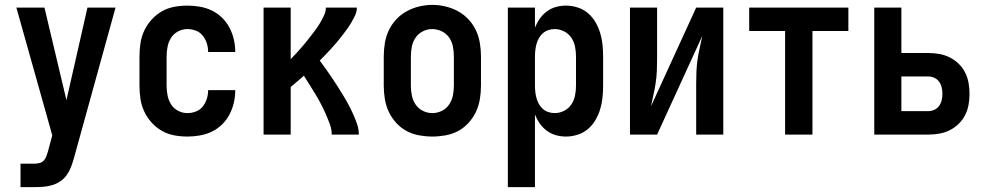

<svg xmlns="http://www.w3.org/2000/svg" viewBox="-20 -551 4040 786"><path d="M64 215V119H121Q131 119 141.5 116.5Q152 114 159 106.5Q166 99 169.5 89.5Q173 80 176 70L194 3L47 -520H162L252 -141L338 -520H453L283 95Q278 113 271.5 130.5Q265 148 254.5 163.5Q244 179 228.5 190Q213 201 195 206.5Q177 212 158.5 213.5Q140 215 121 215Z M747 8Q720 8 693 3Q666 -2 642.5 -15.5Q619 -29 600.5 -49.5Q582 -70 570.5 -94.5Q559 -119 555 -146Q551 -173 551 -200V-320Q551 -347 555 -374Q559 -401 570.5 -425.5Q582 -450 600.5 -470.5Q619 -491 642.5 -504.5Q666 -518 693 -523Q720 -528 747 -528Q773 -528 798.5 -523.5Q824 -519 847 -508Q870 -497 888.5 -479Q907 -461 919 -438.5Q931 -416 937 -390.5Q943 -365 943 -340Q943 -339 943 -338.5Q943 -338 943 -338H832Q832 -338 832 -338.5Q832 -339 832 -339Q832 -357 826.5 -374Q821 -391 810 -405Q799 -419 782 -425.5Q765 -432 747 -432Q727 -432 709 -422.5Q691 -413 680.5 -396.5Q670 -380 666 -360Q662 -340 662 -320V-200Q662 -180 666 -160Q670 -140 680.5 -123.5Q691 -107 709 -97.5Q727 -88 747 -88Q765 -88 782 -94.5Q799 -101 810 -115Q821 -129 826.5 -146Q832 -163 832 -181Q832 -181 832 -181.5Q832 -182 832 -182H943Q943 -182 943 -181.5Q943 -181 943 -180Q943 -155 937 -129.5Q931 -104 919 -81.5Q907 -59 888.5 -41Q870 -23 847 -12Q824 -1 798.5 3.5Q773 8 747 8Z M1059 0V-520H1170V-309Q1182 -321 1193 -333Q1204 -345 1214.5 -357Q1225 -369 1235 -381.5Q1245 -394 1255 -407Q1265 -420 1274.5 -433Q1284 -446 1292 -460Q1300 -474 1307 -489Q1314 -504 1314 -520H1441Q1441 -503 1433.5 -487.5Q1426 -472 1417.5 -457.5Q1409 -443 1399 -429.5Q1389 -416 1379 -403Q1369 -390 1358 -377Q1347 -364 1335.5 -351.5Q1324 -339 1312.5 -327Q1301 -315 1289 -303Q1302 -286 1314.5 -268Q1327 -250 1339 -232.5Q1351 -215 1362.5 -196.5Q1374 -178 1385.5 -159.5Q1397 -141 1407 -122Q1417 -103 1426 -83Q1435 -63 1442 -42.5Q1449 -22 1449 0H1338Q1338 -22 1330 -43.5Q1322 -65 1313 -85.5Q1304 -106 1293.5 -126Q1283 -146 1271.5 -165Q1260 -184 1248 -203Q1236 -222 1224 -241Q1210 -229 1197 -217.5Q1184 -206 1170 -195V0Z M1750 8Q1723 8 1695.5 3Q1668 -2 1644 -15Q1620 -28 1601.5 -48.5Q1583 -69 1571.5 -93.5Q1560 -118 1555.5 -145.5Q1551 -173 1551 -200V-320Q1551 -347 1555.5 -374.5Q1560 -402 1571.5 -426.5Q1583 -451 1602 -471.5Q1621 -492 1645 -505Q1669 -518 1696 -524.5Q1723 -531 1750 -531Q1777 -531 1804 -524.5Q1831 -518 1855 -505Q1879 -492 1898 -471.5Q1917 -451 1928.5 -426.5Q1940 -402 1944.5 -374.5Q1949 -347 1949 -320V-200Q1949 -173 1944.5 -145.5Q1940 -118 1928.5 -93.5Q1917 -69 1898.5 -48.5Q1880 -28 1856 -15Q1832 -2 1804.5 3Q1777 8 1750 8ZM1750 -88Q1770 -88 1788.5 -97Q1807 -106 1818.5 -123Q1830 -140 1834 -160Q1838 -180 1838 -200V-320Q1838 -340 1834 -360.5Q1830 -381 1818.5 -397.5Q1807 -414 1788 -423Q1769 -432 1749 -432Q1729 -432 1710.5 -422.5Q1692 -413 1681 -396.5Q1670 -380 1666 -360Q1662 -340 1662 -320V-200Q1662 -180 1666 -160Q1670 -140 1681.5 -123Q1693 -106 1711.5 -97Q1730 -88 1750 -88Z M2059 215V-520H2170V-438Q2178 -458 2190 -475Q2202 -492 2219 -504.5Q2236 -517 2256 -522.5Q2276 -528 2297 -528Q2321 -528 2344.5 -520.5Q2368 -513 2386.5 -497.5Q2405 -482 2417.5 -460.5Q2430 -439 2437 -416Q2444 -393 2446.5 -368.5Q2449 -344 2449 -320V-200Q2449 -176 2446.5 -151.5Q2444 -127 2437 -104Q2430 -81 2417.5 -59.5Q2405 -38 2386.5 -22.5Q2368 -7 2344.5 0.5Q2321 8 2297 8Q2276 8 2256 2.5Q2236 -3 2219 -15.5Q2202 -28 2190 -45Q2178 -62 2170 -82V215ZM2251 -88Q2271 -88 2289.5 -97.5Q2308 -107 2319 -123.5Q2330 -140 2334 -160Q2338 -180 2338 -200V-320Q2338 -340 2334 -360Q2330 -380 2319 -396.5Q2308 -413 2289.5 -422.5Q2271 -432 2251 -432Q2238 -432 2225.5 -428Q2213 -424 2203 -415.5Q2193 -407 2186.5 -395.5Q2180 -384 2176.5 -371.5Q2173 -359 2171.5 -346Q2170 -333 2170 -320V-200Q2170 -187 2171.5 -174Q2173 -161 2176.5 -148.5Q2180 -136 2186.5 -124.5Q2193 -113 2203 -104.5Q2213 -96 2225.5 -92Q2238 -88 2251 -88Z M2559 0V-520H2670V-312Q2670 -287 2669 -262.5Q2668 -238 2664.5 -213.5Q2661 -189 2655.5 -165Q2650 -141 2645 -116L2830 -520H2941V0H2830V-208Q2830 -233 2831 -257.5Q2832 -282 2835.5 -306.5Q2839 -331 2844.5 -355Q2850 -379 2855 -404L2670 0Z M3194 0V-424H3047V-520H3453V-424H3306V0Z M3559 0V-520H3670V-334H3780Q3803 -334 3825.5 -330Q3848 -326 3868 -316Q3888 -306 3904.5 -290Q3921 -274 3931 -254Q3941 -234 3945 -212Q3949 -190 3949 -167Q3949 -144 3945 -122Q3941 -100 3931 -80Q3921 -60 3904.5 -44Q3888 -28 3868 -18Q3848 -8 3825.5 -4Q3803 0 3780 0ZM3670 -96H3780Q3793 -96 3805 -101.5Q3817 -107 3824.5 -117.5Q3832 -128 3835 -141Q3838 -154 3838 -167Q3838 -180 3835 -193Q3832 -206 3824.5 -216.5Q3817 -227 3805 -232.5Q3793 -238 3780 -238H3670Z"/></svg>

Font: Zed Mono
Style: Bold
Weight: 700
Monospace: yes
Designer: Belleve Invis
Foundry: Belleve Invis
Version: Version 1.0.0; ttfautohint (v1.8.4)